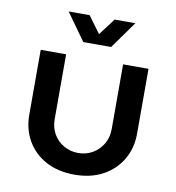

<svg xmlns="http://www.w3.org/2000/svg" viewBox="-80 -772 786 856"><g transform="rotate(10 313.0 -344.0)"><path d="M313 12Q239 12 184 -17.5Q129 -47 99 -99Q69 -151 69 -216V-510H184V-217Q184 -178 201.5 -148.5Q219 -119 248.5 -102.5Q278 -86 313 -86Q348 -86 377 -102.5Q406 -119 424 -148.5Q442 -178 442 -217V-510H557V-216Q557 -151 526.5 -99Q496 -47 441.5 -17.5Q387 12 313 12ZM250 -577 162 -700H257L313 -624L370 -700H464L376 -577Z"/></g></svg>

Font: MuseoModerno Medium
Style: Regular
Weight: 500
Designer: Pablo Cosgaya, Héctor Gatti, Marcela Romero, and the Authors of The MuseoModerno Project.
Foundry: Omnibus-Type Team
Version: Version 1.001